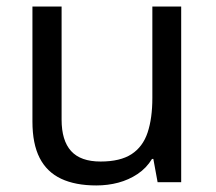

<svg xmlns="http://www.w3.org/2000/svg" viewBox="-20 -556 658 586"><path d="M533 -536V0H461L448 -71H444Q427 -43 400 -25Q373 -7 341 1.5Q309 10 274 10Q210 10 166.5 -10.5Q123 -31 101 -74Q79 -117 79 -185V-536H168V-191Q168 -127 197 -95Q226 -63 287 -63Q347 -63 381.5 -85.5Q416 -108 430.5 -151.5Q445 -195 445 -257V-536Z"/></svg>

Font: binaryh115
Style: Book
Weight: 400
Designer: Jelle Bosma - Monotype Design Team
Foundry: Monotype Imaging Inc.
Version: Version 2.003